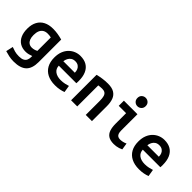

<svg xmlns="http://www.w3.org/2000/svg" viewBox="43 -1649 2715 2715"><g transform="rotate(45 1400.0 -291.5)"><path d="M230 188Q182 188 137 178.5Q92 169 54 157L78 50Q109 62 145.5 72.5Q182 83 233 83Q282 83 310.5 68.5Q339 54 351 27.5Q363 1 363 -34V-54Q338 -45 311 -37.5Q284 -30 251 -30Q185 -30 137.5 -59Q90 -88 64.5 -143.5Q39 -199 39 -277Q39 -361 70.5 -419Q102 -477 160 -506.5Q218 -536 299 -536Q349 -536 395.5 -528.5Q442 -521 488 -508V-57Q488 70 426 129Q364 188 230 188ZM273 -133Q300 -133 323.5 -140.5Q347 -148 363 -157V-425Q347 -429 331.5 -431Q316 -433 295 -433Q253 -433 224 -415Q195 -397 180.5 -362.5Q166 -328 166 -277Q166 -229 179 -197.5Q192 -166 216 -149.5Q240 -133 273 -133Z M881 12Q792 12 728.5 -20Q665 -52 631.5 -112.5Q598 -173 598 -259Q598 -329 618.5 -381Q639 -433 674.5 -468Q710 -503 754 -520.5Q798 -538 845 -538Q921 -538 972.5 -507.5Q1024 -477 1051 -417.5Q1078 -358 1078 -269Q1078 -258 1077.5 -245Q1077 -232 1076 -223H725Q727 -163 771 -130Q815 -97 888 -97Q931 -97 968.5 -105.5Q1006 -114 1029 -122L1046 -17Q1016 -5 974.5 3.5Q933 12 881 12ZM726 -313H956Q956 -346 944.5 -373Q933 -400 908.5 -416.5Q884 -433 847 -433Q809 -433 783.5 -416Q758 -399 744 -371.5Q730 -344 726 -313Z M1194 0V-509Q1234 -520 1287.5 -528Q1341 -536 1398 -536Q1478 -536 1524.5 -507.5Q1571 -479 1591 -426.5Q1611 -374 1611 -299V0H1487V-282Q1487 -336 1477.5 -367.5Q1468 -399 1446.5 -413Q1425 -427 1390 -427Q1373 -427 1354.5 -425Q1336 -423 1317 -421V0Z M2056 12Q1986 12 1946 -14.5Q1906 -41 1889.5 -91Q1873 -141 1873 -213V-421H1726V-524H1997V-200Q1997 -163 2005.5 -140.5Q2014 -118 2031.5 -107.5Q2049 -97 2076 -97Q2098 -97 2125 -102.5Q2152 -108 2181 -122L2197 -21Q2175 -10 2151.5 -2.5Q2128 5 2103.5 8.5Q2079 12 2056 12ZM1916 -603Q1883 -603 1858.5 -626Q1834 -649 1834 -687Q1834 -726 1858.5 -748.5Q1883 -771 1916 -771Q1950 -771 1974.5 -748.5Q1999 -726 1999 -687Q1999 -649 1974.5 -626Q1950 -603 1916 -603Z M2561 12Q2472 12 2408.5 -20Q2345 -52 2311.5 -112.5Q2278 -173 2278 -259Q2278 -329 2298.5 -381Q2319 -433 2354.5 -468Q2390 -503 2434 -520.5Q2478 -538 2525 -538Q2601 -538 2652.5 -507.5Q2704 -477 2731 -417.5Q2758 -358 2758 -269Q2758 -258 2757.5 -245Q2757 -232 2756 -223H2405Q2407 -163 2451 -130Q2495 -97 2568 -97Q2611 -97 2648.5 -105.5Q2686 -114 2709 -122L2726 -17Q2696 -5 2654.5 3.5Q2613 12 2561 12ZM2406 -313H2636Q2636 -346 2624.5 -373Q2613 -400 2588.5 -416.5Q2564 -433 2527 -433Q2489 -433 2463.5 -416Q2438 -399 2424 -371.5Q2410 -344 2406 -313Z"/></g></svg>

Font: Ubuntu Sans Mono SemiBold
Style: Regular
Weight: 600
Monospace: yes
Designer: Dalton Maag Ltd
Foundry: Dalton Maag Ltd
Version: Version 1.006